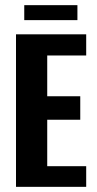

<svg xmlns="http://www.w3.org/2000/svg" viewBox="-20 -724 374 744"><path d="M42 0V-591H314V-509H163V-351H291V-260H163V-80H314V0ZM74 -646V-704H280V-646Z"/></svg>

Font: Alumni Sans
Style: Bold
Weight: 700
Designer: Robert E. Leuschke
Foundry: Robert E. Leuschke
Version: Version 1.018